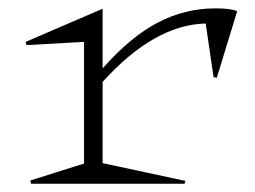

<svg xmlns="http://www.w3.org/2000/svg" viewBox="-20 -444 616 464"><path d="M228 -49.8 428.2 -6.8 425.8 0H55.2L53.2 -7.8L183.1 -48.8V-342.8L43.9 -335L42 -342.8L228 -422.9V-278.8Q294.9 -354.5 360.8 -389.2Q426.8 -423.8 501 -423.8Q537.6 -423.8 553.2 -417L503.9 -255.9L496.1 -257.8L477.1 -387.2Q353 -384.3 228 -246.1Z"/></svg>

Font: Halibut Exp Thin
Style: Regular
Weight: 250
Width: 7
Designer: Matteo Maggi
Foundry: Collletttivo
Version: Version 3.080 | FøM Fix